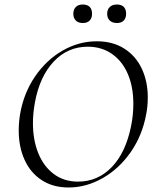

<svg xmlns="http://www.w3.org/2000/svg" viewBox="-20 -819 691 851"><path d="M63 -240Q63 -276 69 -313Q85 -406 135 -479.5Q185 -553 257 -594.5Q329 -636 409 -636Q480 -636 531 -603.5Q582 -571 608.5 -514.5Q635 -458 635 -387Q635 -348 628 -313Q611 -219 559.5 -145Q508 -71 435 -29.5Q362 12 284 12Q215 12 165 -20.5Q115 -53 89 -110.5Q63 -168 63 -240ZM561 -260Q571 -309 571 -359Q571 -433 547 -490Q523 -547 477 -579.5Q431 -612 369 -612Q280 -612 218 -546Q156 -480 135 -366Q126 -318 126 -273Q126 -199 149.5 -140.5Q173 -82 218 -48Q263 -14 326 -14Q413 -14 475 -78Q537 -142 561 -260ZM455 -758Q455 -777 466.5 -788Q478 -799 498 -799Q518 -799 528.5 -788.5Q539 -778 539 -758Q539 -739 528.5 -728Q518 -717 498 -717Q478 -717 466.5 -728Q455 -739 455 -758ZM305 -758Q305 -777 316 -788Q327 -799 347 -799Q367 -799 377.5 -788.5Q388 -778 388 -758Q388 -739 377.5 -728Q367 -717 347 -717Q327 -717 316 -728Q305 -739 305 -758Z"/></svg>

Font: Cormorant Infant
Style: Italic
Weight: 400
Italic angle: -10°
Designer: Christian Thalmann (Catharsis Fonts)
Foundry: Catharsis Fonts
Version: Version 4.000